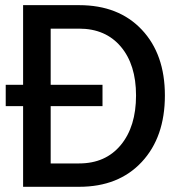

<svg xmlns="http://www.w3.org/2000/svg" viewBox="-20 -718 690 738"><path d="M68.8 0V-310.1H2V-392.1H68.8V-698.2H284.2Q436 -698.2 524.9 -604Q613.8 -509.8 613.8 -351.1Q613.8 -190.9 524.9 -95.5Q436 0 284.2 0ZM174.8 -89.8H284.2Q385.7 -89.8 444.3 -160.6Q502.9 -231.4 502.9 -351.1Q502.9 -469.7 444.3 -538.8Q385.7 -607.9 284.2 -607.9H174.8V-392.1H374V-310.1H174.8Z"/></svg>

Font: Azeret Mono
Style: Regular
Weight: 400
Designer: Martin Vácha
Foundry: Displaay
Version: Version 1.002